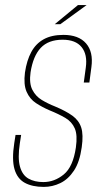

<svg xmlns="http://www.w3.org/2000/svg" viewBox="-20 -728 402 754"><path d="M152 6Q107 6 77.5 -10Q48 -26 37 -63.5Q26 -101 36 -166L41 -198H63L58 -166Q49 -107 58.5 -73.5Q68 -40 92 -26.5Q116 -13 150 -13Q194 -13 230.5 -43Q267 -73 278 -149Q285 -198 273.5 -224Q262 -250 236.5 -265Q211 -280 174 -295Q146 -307 121.5 -323Q97 -339 84.5 -367.5Q72 -396 78 -443Q85 -491 103 -524Q121 -557 152 -574Q183 -591 229 -591Q289 -591 318 -557.5Q347 -524 339 -465L331 -404Q326 -404 320 -404Q314 -404 309 -404L317 -463Q324 -514 300.5 -543Q277 -572 226 -572Q170 -572 140 -540Q110 -508 100 -444Q94 -401 107 -375.5Q120 -350 144 -335.5Q168 -321 196 -310Q239 -292 264.5 -273.5Q290 -255 299 -227Q308 -199 301 -150Q293 -92 270.5 -58Q248 -24 217 -9Q186 6 152 6ZM195 -633 286 -708H320L217 -633Z"/></svg>

Font: Alumni Sans SC Thin
Style: Italic
Weight: 100
Italic angle: -8°
Designer: Robert E. Leuschke
Foundry: Robert E. Leuschke
Version: Version 1.016